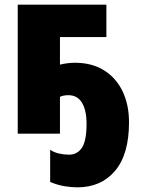

<svg xmlns="http://www.w3.org/2000/svg" viewBox="-20 -573 603 823"><path d="M312 230Q285 230 255.5 225Q226 220 195 207V69Q211 80 232.5 85Q254 90 276 90Q311 90 331 60.5Q351 31 351 -42Q351 -100 331.5 -132.5Q312 -165 273 -165Q262 -165 252.5 -163Q243 -161 237 -158V0H56V-553H436V-414H237V-296Q271 -304 301 -304Q374 -304 426 -271.5Q478 -239 505.5 -181.5Q533 -124 533 -49Q533 89 473 159.5Q413 230 312 230Z"/></svg>

Font: Noto Sans Mono SemiCondensed Black
Style: Regular
Weight: 900
Width: 4
Designer: Monotype Design Team
Foundry: Monotype Imaging Inc.
Version: Version 2.014; ttfautohint (v1.8.4.7-5d5b)